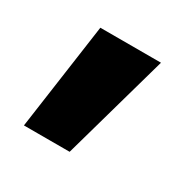

<svg xmlns="http://www.w3.org/2000/svg" viewBox="-75 -213 398 401"><g transform="rotate(30 124.5 -13.0)"><path d="M26 115.4 62.2 -141.1H208.4L136.2 115.4Z"/></g></svg>

Font: Cairo
Style: Regular
Weight: 400
Designer: Mohamed Gaber, Accademia di Belle Arti di Urbino
Foundry: Kief Type Foundry, Accademia di Belle Arti di Urbino
Version: Version 3.120